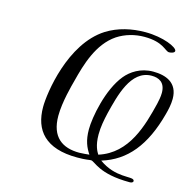

<svg xmlns="http://www.w3.org/2000/svg" viewBox="-112 -818 1007 1006"><g transform="rotate(15 391.5 -314.5)"><path d="M138 -188C138 -62 205 22 379 22C428 22 443 17 453 17C474 17 509 76 678 76C693 76 700 68 695 60C684 41 599 73 505 5C637 -35 721 -138 769 -318C776 -344 783 -374 783 -404C783 -493 715 -516 648 -516C579 -516 529 -481 500 -446C429 -360 400 -201 400 -137C400 -75 416 -41 437 -9C424 -8 401 -5 383 -5C291 -5 227 -48 227 -164C227 -239 254 -336 261 -362C285 -456 319 -576 411 -638C454 -666 505 -680 556 -680C661 -680 679 -635 701 -635C711 -635 731 -639 731 -650C731 -670 652 -705 555 -705C482 -705 409 -689 347 -650C176 -541 138 -262 138 -188ZM456 -124C456 -165 464 -205 473 -244C498 -342 532 -493 646 -493C683 -493 720 -478 720 -420C720 -398 715 -376 711 -358C681 -237 638 -70 482 -21C474 -34 456 -62 456 -124Z"/></g></svg>

Font: CMU Serif
Style: Italic
Weight: 500
Italic angle: -14.04°
Version: Version 0.7.0